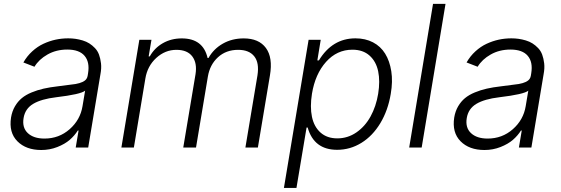

<svg xmlns="http://www.w3.org/2000/svg" viewBox="-20 -747 2840 972"><path d="M188.9 12.4Q111.9 12.4 68 -31.8Q24.1 -76 35.9 -152.3Q41.2 -183.9 55.6 -208.6Q70 -233.3 90.4 -250.2Q110.8 -267 140.1 -279.1Q169.4 -291.2 200.8 -298.3Q232.2 -305.4 272.4 -310Q352.3 -320 362.6 -321.7Q405.5 -329.5 417.6 -347.7Q422.2 -354.4 423.7 -363.3L425.8 -376.1Q435 -432.5 408.2 -464.3Q381.4 -496.1 320.7 -496.1Q264.6 -496.1 220.7 -471.2Q176.8 -446.4 154.5 -409.1L98.4 -430.8Q116.8 -463.1 143.3 -487.2Q169.7 -511.4 199.9 -525.4Q230.1 -539.4 261.4 -546.2Q292.6 -552.9 325.3 -552.9Q344.1 -552.9 361.9 -550.4Q379.6 -547.9 398.4 -542.3Q417.3 -536.6 432.2 -527.2Q447.1 -517.8 460.6 -503.7Q474.1 -489.7 481.2 -470.5Q488.3 -451.3 491.3 -426.5Q494.3 -401.6 488.3 -370.4L426.5 0H363.3L377.8 -86.3H373.9Q357.6 -60.4 333.1 -39.1Q308.6 -17.8 270.2 -2.7Q231.9 12.4 188.9 12.4ZM204.9 -45.5Q278.8 -45.5 332.6 -92.9Q386.4 -140.3 397.7 -209.2L410.9 -288Q389.2 -269.5 263.8 -254.6Q189.3 -245.7 148.3 -221.4Q107.2 -197.1 99.4 -149.5Q91.3 -100.9 120.7 -73.2Q150.2 -45.5 204.9 -45.5Z M594.5 0 685.4 -545.5H746.8L732.6 -461.6H738.3Q762.1 -504.3 804.5 -528.4Q846.9 -552.6 900.2 -552.6Q1008.2 -552.6 1030.9 -453.5H1035.5Q1061.4 -499.6 1108.1 -526.1Q1154.8 -552.6 1213.8 -552.6Q1290.5 -552.6 1326.2 -504.1Q1361.9 -455.6 1346.6 -365.4L1285.5 0H1222.3L1283.4 -365.4Q1293.3 -429 1267.2 -461.8Q1241.1 -494.7 1185.7 -494.7Q1124.3 -494.7 1083.3 -457Q1042.3 -419.4 1032.3 -359L972.3 0H907.7L969.8 -371.1Q978.7 -427.6 953.7 -461.1Q928.6 -494.7 873.2 -494.7Q816.1 -494.7 771.1 -453.7Q726.2 -412.6 715.9 -349.4L657.7 0Z M1417.3 204.5 1542.3 -545.5H1603.7L1586.6 -441.4H1594.5Q1662.3 -552.9 1779.5 -552.9Q1829.5 -552.9 1868.3 -532.7Q1907 -512.4 1929.9 -475.3Q1952.8 -438.2 1960.9 -386.4Q1969.1 -334.5 1958.1 -271.3Q1944.2 -187.9 1905.4 -123.4Q1866.5 -58.9 1809.7 -23.8Q1752.8 11.4 1686.8 11.4Q1569.6 11.4 1537.6 -101.2H1532L1480.8 204.5ZM1559.3 -272.4Q1548.7 -206 1559.3 -155.4Q1570 -104.8 1603 -75.6Q1636 -46.5 1687.5 -46.5Q1740.4 -46.5 1784.3 -76.7Q1828.1 -106.9 1856 -157.5Q1883.9 -208.1 1894.5 -272.4Q1904.8 -336.3 1894.5 -386Q1884.2 -435.7 1850.9 -465.6Q1817.5 -495.4 1764.2 -495.4Q1685.7 -495.4 1630.7 -433.8Q1575.6 -372.2 1559.3 -272.4Z M2235.4 -727.3 2114.7 0H2051.5L2172.2 -727.3Z M2432.5 12.4Q2355.5 12.4 2311.6 -31.8Q2267.8 -76 2279.5 -152.3Q2284.8 -183.9 2299.2 -208.6Q2313.6 -233.3 2334 -250.2Q2354.4 -267 2383.7 -279.1Q2413 -291.2 2444.4 -298.3Q2475.9 -305.4 2516 -310Q2595.9 -320 2606.2 -321.7Q2649.1 -329.5 2661.2 -347.7Q2665.8 -354.4 2667.3 -363.3L2669.4 -376.1Q2678.6 -432.5 2651.8 -464.3Q2625 -496.1 2564.3 -496.1Q2508.2 -496.1 2464.3 -471.2Q2420.5 -446.4 2398.1 -409.1L2342 -430.8Q2360.4 -463.1 2386.9 -487.2Q2413.4 -511.4 2443.5 -525.4Q2473.7 -539.4 2505 -546.2Q2536.2 -552.9 2568.9 -552.9Q2587.7 -552.9 2605.5 -550.4Q2623.2 -547.9 2642 -542.3Q2660.9 -536.6 2675.8 -527.2Q2690.7 -517.8 2704.2 -503.7Q2717.7 -489.7 2724.8 -470.5Q2731.9 -451.3 2734.9 -426.5Q2737.9 -401.6 2731.9 -370.4L2670.1 0H2606.9L2621.4 -86.3H2617.5Q2601.2 -60.4 2576.7 -39.1Q2552.2 -17.8 2513.8 -2.7Q2475.5 12.4 2432.5 12.4ZM2448.5 -45.5Q2522.4 -45.5 2576.2 -92.9Q2630 -140.3 2641.3 -209.2L2654.5 -288Q2632.8 -269.5 2507.5 -254.6Q2432.9 -245.7 2391.9 -221.4Q2350.9 -197.1 2343 -149.5Q2334.9 -100.9 2364.3 -73.2Q2393.8 -45.5 2448.5 -45.5Z"/></svg>

Font: Karasuma Gothic
Style: Light Italic
Weight: 300
Italic angle: 9.39998°
Designer: Rasmus Andersson / Ryoko Nishizuka
Foundry: rsms
Version: Version 1.00